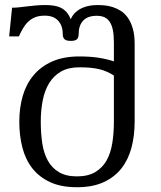

<svg xmlns="http://www.w3.org/2000/svg" viewBox="-20 -747 653 777"><path d="M58.1 -254.4Q58.1 -310.5 72 -358.6Q85.9 -406.7 115.7 -442.4Q145.5 -478 191.4 -498.3Q237.3 -518.6 301.3 -518.6Q347.2 -518.6 381.6 -512.9Q416 -507.3 440.9 -498.5V-574.7Q440.9 -604.5 436.8 -625.2Q432.6 -646 423.8 -658.9Q415 -671.9 402.1 -677.5Q389.2 -683.1 371.6 -683.1Q334.5 -683.1 316.4 -663.3Q298.3 -643.6 298.3 -609.4Q298.3 -595.2 291.7 -588.4Q285.2 -581.5 266.6 -581.5Q248 -581.5 241 -588.4Q233.9 -595.2 233.9 -609.4Q233.9 -643.1 215.3 -663.3Q196.8 -683.6 161.6 -683.6Q137.7 -683.6 121.3 -676.8Q105 -669.9 93.3 -658.4Q81.5 -647 72.8 -631.8Q64 -616.7 56.2 -599.6H17.1L28.8 -715.8Q43 -715.8 58.1 -717.5Q73.2 -719.2 89.8 -721.2Q106.4 -723.1 124.8 -724.9Q143.1 -726.6 164.1 -726.6Q182.1 -726.6 198 -724.1Q213.9 -721.7 226.6 -715.3Q239.3 -709 249.3 -697.8Q259.3 -686.5 266.1 -668.9Q273.9 -687 286.9 -698.2Q299.8 -709.5 314.9 -715.8Q330.1 -722.2 345.7 -724.4Q361.3 -726.6 374.5 -726.6Q387.2 -726.6 403.6 -725.1Q419.9 -723.6 436.5 -718.3Q453.1 -712.9 469 -702.9Q484.9 -692.9 497.3 -675.3Q509.8 -657.7 517.3 -631.8Q524.9 -606 524.9 -569.3V-254.4Q524.9 -198.2 512.2 -149.9Q499.5 -101.6 471.7 -65.9Q443.8 -30.3 399.4 -9.8Q355 10.7 291.5 10.7Q227.5 10.7 183.1 -9.8Q138.7 -30.3 110.8 -65.9Q83 -101.6 70.6 -149.9Q58.1 -198.2 58.1 -254.4ZM145 -254.4Q145 -207.5 151.1 -167Q157.2 -126.5 173.6 -96.9Q189.9 -67.4 218.5 -50.3Q247.1 -33.2 291.5 -33.2Q335.9 -33.2 365 -50.3Q394 -67.4 410.9 -96.9Q427.7 -126.5 434.3 -167Q440.9 -207.5 440.9 -254.4V-441.4Q426.3 -450.7 411.6 -457Q397 -463.4 380.4 -467.3Q363.8 -471.2 344.5 -472.9Q325.2 -474.6 301.3 -474.6Q257.3 -474.6 227.5 -457.8Q197.8 -440.9 179.4 -411.4Q161.1 -381.8 153.1 -341.6Q145 -301.3 145 -254.4Z"/></svg>

Font: Arian AMU Serif
Style: Regular
Weight: 400
Designer: Ruben Hakobyan (Tarumian)
Foundry: Ruben Hakobyan (Tarumian)
Version: Version 1.002